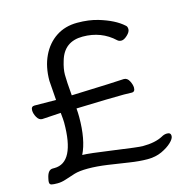

<svg xmlns="http://www.w3.org/2000/svg" viewBox="-108 -824 930 951"><g transform="rotate(-15 356.5 -348.5)"><path d="M532.7 22.9Q491.7 22.9 440.7 14.9Q389.6 6.8 334.7 -1Q279.8 -8.8 234.9 -8.8Q190.9 -8.8 165.3 -1Q139.6 6.8 116.2 14.9Q92.8 22.9 71.8 22.9Q50.8 22.9 40.8 20.5Q30.8 18.1 30.8 5.9Q30.8 -1 33.7 -13.2Q42 -54.2 66.9 -54.2H75.7Q180.7 -54.2 180.7 -259.8Q180.7 -273.9 176.8 -310.1L80.6 -304.2Q64 -304.2 53.5 -323Q43 -341.8 43 -358.9Q43 -378.9 60.5 -378.9L170.9 -377.9Q163.6 -470.2 163.6 -478Q163.6 -549.8 189.7 -604.5Q215.8 -659.2 262.2 -689.7Q308.6 -720.2 370.6 -720.2Q430.7 -720.2 477.5 -706.1Q557.6 -682.1 599.6 -644Q607.9 -638.2 607.9 -624Q607.9 -609.9 590.8 -594Q573.7 -578.1 560.8 -578.1Q547.9 -578.1 540.5 -585Q474.6 -647 378.9 -647Q283.7 -647 257.8 -556.2Q245.6 -517.1 245.6 -486.8Q245.6 -455.1 252 -379.9Q487.8 -388.2 522 -391.1Q539.6 -391.1 549.6 -371.6Q559.6 -352.1 559.6 -336.9Q559.6 -315.9 543 -315.9Q529.8 -316.9 502 -316.9Q439.9 -316.9 257.8 -311Q259.8 -289.1 259.8 -267.1Q259.8 -149.9 225.6 -81.1Q256.8 -81.1 380.9 -63.5Q504.9 -45.9 526.9 -45.9Q590.8 -45.9 629.9 -66.9Q643.6 -75.2 658.7 -75.2Q677.7 -75.2 677.7 -58.1Q677.7 -43.9 658.2 -25.4Q638.7 -6.8 606.7 8.1Q574.7 22.9 532.7 22.9Z"/></g></svg>

Font: LXGW WenKai GB Screen
Style: Regular
Weight: 400
Designer: LXGW / Fontworks Inc.
Foundry: LXGW / Fontworks Inc.
Version: Version 1.321;February 19, 2024;FontCreator 14.0.0.2901 64-b